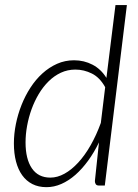

<svg xmlns="http://www.w3.org/2000/svg" viewBox="-20 -748 556 774"><path d="M379.5 0Q369.5 0 366 -5.5Q362.5 -11 362.5 -18L379 -174Q359.5 -133.5 335.2 -100.2Q311 -67 284 -43.2Q257 -19.5 227.5 -6.5Q198 6.5 167.5 6.5Q135 6.5 110.5 -6Q86 -18.5 69.5 -41.5Q53 -64.5 44.5 -97Q36 -129.5 36 -170Q36 -208 44 -247.8Q52 -287.5 66.8 -324.8Q81.5 -362 102.8 -394.8Q124 -427.5 151 -452Q178 -476.5 210 -490.8Q242 -505 278.5 -505Q319 -505 353 -487.2Q387 -469.5 409 -434L445.5 -727.5H491.5L402.5 0ZM183 -32Q211.5 -32 240 -47.8Q268.5 -63.5 295.2 -92.5Q322 -121.5 345.2 -162.2Q368.5 -203 386.5 -252.5L404 -396.5Q382.5 -435.5 350.5 -451.5Q318.5 -467.5 284 -467.5Q252.5 -467.5 225.2 -454.8Q198 -442 175.8 -420Q153.5 -398 136.2 -369Q119 -340 107.2 -307.5Q95.5 -275 89.2 -240.5Q83 -206 83 -174Q83 -107 108.5 -69.5Q134 -32 183 -32Z"/></svg>

Font: Lato Light
Style: Italic
Weight: 300
Italic angle: -7°
Designer: Lukasz Dziedzic
Foundry: tyPoland Lukasz Dziedzic
Version: Version 2.007; 2014-02-27